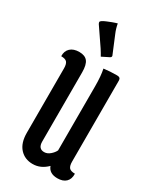

<svg xmlns="http://www.w3.org/2000/svg" viewBox="-180 -745 673 813"><g transform="rotate(30 156.0 -338.0)"><path d="M193 -408Q193 -457 186 -490Q216 -494 251 -494Q268 -494 268 -479V-83Q268 -62 275.5 -53Q283 -44 304 -44Q305 -18 290.5 -4Q276 10 249 10Q209 10 198 -21Q167 10 128 10Q89 10 65 -16.5Q41 -43 41 -92V-407Q41 -428 33.5 -437Q26 -446 5 -446Q4 -471 19.5 -485.5Q35 -500 63 -500Q91 -500 103.5 -484Q116 -468 116 -431V-93Q116 -58 145 -58Q160 -58 173.5 -69.5Q187 -81 193 -94ZM190 -560Q192 -557 192 -553Q192 -549 187 -546L151 -528Q144 -541 133 -558L75 -643Q72 -648 72 -652Q72 -659 97.5 -669.5Q123 -680 133 -683L143 -686Q147 -663 156 -642Z"/></g></svg>

Font: Medula One
Style: Regular
Weight: 400
Designer: Luciano Vergara
Foundry: Luciano Vergara
Version: Version 1.002